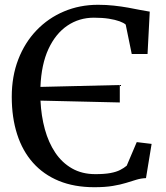

<svg xmlns="http://www.w3.org/2000/svg" viewBox="-20 -771 694 802"><path d="M373.9 11Q290.3 11 225.9 -15.4Q161.6 -41.9 117.7 -91.3Q73.8 -140.7 51.5 -210.4Q29.1 -280.2 29.1 -366.6Q29.1 -452.2 56.3 -522.7Q83.5 -593.2 132.5 -644.3Q181.5 -695.5 247.2 -723.2Q312.8 -751 389.6 -751Q424.1 -751 455.7 -747.5Q487.2 -744.1 515 -739.1Q542.8 -734 565.7 -729.4Q588.7 -724.8 605.5 -722.4L596.3 -545.3H530.3L505.1 -668.2Q497.1 -675.6 479.3 -682.1Q461.4 -688.6 434.6 -692.9Q407.7 -697.1 372.1 -697.1Q310.7 -697.1 261.6 -664Q212.5 -630.9 182.5 -566.6Q152.6 -502.2 148.9 -408L480.4 -415.9V-343L149.1 -350.7Q152.1 -286.7 167.4 -231Q182.7 -175.4 210.9 -133.3Q239.1 -91.3 280.8 -67.5Q322.6 -43.6 378.3 -43.6Q416.4 -43.6 441.2 -48.2Q466 -52.8 481.8 -61Q497.6 -69.1 509.3 -78.9L551.2 -177.4L613.3 -169.9L589.8 -27Q568.6 -26.1 549.1 -20.1Q529.5 -14.1 506.3 -6.9Q483.1 0.3 451.3 5.6Q419.5 11 373.9 11Z"/></svg>

Font: Merriweather 7pt Light
Style: Regular
Weight: 300
Designer: Eben Sorkin
Foundry: Eben Sorkin
Version: Version 2.200;gftools[0.9.31]